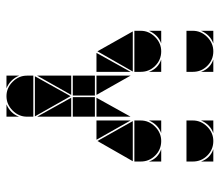

<svg xmlns="http://www.w3.org/2000/svg" viewBox="-64 -634 695 608"><g transform="rotate(90 284.0 -329.5)"><path d="M142 -492Q169 -492 188 -473Q207 -454 207 -427V-407H77V-427Q77 -453 96.5 -472.5Q116 -492 142 -492ZM142 -657Q169 -657 188 -638Q207 -619 207 -592V-572H77V-592Q77 -618 96.5 -637.5Q116 -657 142 -657ZM426 -492Q453 -492 472 -473Q491 -454 491 -427V-407H361V-427Q361 -453 380.5 -472.5Q400 -492 426 -492ZM426 -657Q453 -657 472 -638Q491 -619 491 -592V-572H361V-592Q361 -618 380.5 -637.5Q400 -657 426 -657ZM284 -2Q258 -2 238.5 -21.5Q219 -41 219 -67V-87H349V-67Q349 -41 329.5 -21.5Q310 -2 284 -2ZM221 -92 284 -205 348 -92ZM206 -402 142 -290 79 -402ZM490 -402 426 -290 363 -402ZM282 -212H219V-282H282ZM349 -212H287V-282H349ZM361 -287V-395L422 -287ZM219 -287V-395L280 -287ZM219 -207H280L219 -99ZM207 -287H147L207 -395ZM349 -207V-99L289 -207ZM349 -287H289L349 -395ZM219 -42Q231 -14 259 -2H219ZM361 -492H401Q387 -487 377 -477Q367 -467 361 -453ZM310 -2Q324 -8 334 -18Q344 -28 349 -42V-2ZM361 -657H401Q387 -652 377 -642Q367 -632 361 -618ZM77 -492H117Q103 -487 93 -477Q83 -467 77 -453ZM77 -657H117Q103 -652 93 -642Q83 -632 77 -618ZM491 -492V-453Q481 -482 452 -492ZM491 -657V-618Q481 -647 452 -657ZM207 -492V-453Q197 -482 168 -492ZM207 -657V-618Q197 -647 168 -657Z"/></g></svg>

Font: CAT DyFa
Style: Regular
Weight: 400
Designer: Peter Wiegel
Foundry: Peter Wiegel
Version: Version 1.001; ttfautohint (v1.3)